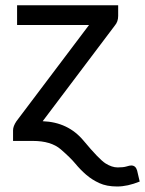

<svg xmlns="http://www.w3.org/2000/svg" viewBox="-20 -527 542 718"><path d="M28.8 0V-40Q28.8 -54.7 41.5 -73.7L313 -433.6H43.9V-507.3H421.9V-467.3Q421.9 -445.8 409.2 -431.2L139.6 -73.7Q234.9 -70.3 292.7 -0.7Q350.6 68.8 374.5 84Q398.4 99.1 419.9 99.1Q441.4 99.1 453.1 95.5Q464.8 91.8 470.7 91.8Q487.3 91.8 492.7 110.4L502.4 151.9Q457 170.4 418 170.4Q378.9 170.4 351.3 157.7Q323.7 145 302 126.2Q280.3 107.4 262 85.2Q243.7 63 207.3 31.5Q170.9 0 102.5 0Z"/></svg>

Font: Lato-Medium
Style: Regular
Weight: 500
Designer: Lukasz Dziedzic
Foundry: tyPoland Lukasz Dziedzic
Version: Version 2.006; 2014-01-15